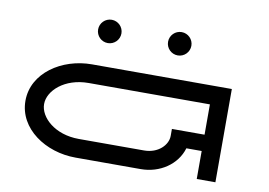

<svg xmlns="http://www.w3.org/2000/svg" viewBox="-68 -705 1135 811"><g transform="rotate(10 500.0 -300.0)"><path d="M600 -550C600 -522.4 622.4 -500 650 -500C677.6 -500 700 -522.4 700 -550C700 -577.6 677.6 -600 650 -600C622.4 -600 600 -577.6 600 -550ZM300 -550C300 -522.4 322.4 -500 350 -500C377.6 -500 400 -522.4 400 -550C400 -577.6 377.6 -600 350 -600C322.4 -600 300 -577.6 300 -550ZM900 -400H300C171.3 -400 50 -319.6 50 -200C50 -80.4 171.3 0 300 0H580C661.1 0 733 -47.8 754.3 -120H820V0H900ZM820 -320V-190H680V-160C680 -121.1 640.5 -80 580 -80H300C196.9 -80 130 -142.9 130 -200C130 -257.1 196.9 -320 300 -320Z"/></g></svg>

Font: KetosagCBd
Style: Regular
Weight: 500
Designer: gluk
Foundry: gluk
Version: Version 00.0024